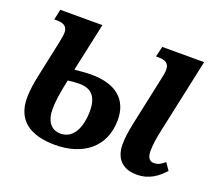

<svg xmlns="http://www.w3.org/2000/svg" viewBox="-97 -670 923 814"><g transform="rotate(20 364.5 -263.0)"><path d="M589 10C646 10 683 -20 711 -51L689 -83C671 -67 657 -61 641 -61C619 -61 610 -78 610 -105C610 -130 615 -165 623 -201L695 -536H506L495 -489H506C536 -489 555 -480 555 -451C555 -440 552 -421 547 -401L501 -186C493 -146 489 -119 489 -91C489 -36 516 10 589 10ZM221 10C344 10 435 -56 435 -180C435 -269 379 -323 263 -323C250 -323 227 -322 189 -318L236 -536H46L36 -489H47C77 -489 96 -480 96 -451C96 -441 93 -423 89 -404L54 -240C48 -211 41 -173 41 -138C41 -38 105 10 221 10ZM226 -43C183 -43 159 -75 159 -131C159 -157 164 -200 178 -265C198 -268 214 -269 231 -269C284 -269 311 -239 311 -176C311 -102 284 -43 226 -43Z"/></g></svg>

Font: Noto Serif Condensed SemiBold
Style: Italic
Weight: 600
Width: 3
Italic angle: -12°
Designer: Monotype Design Team
Foundry: Monotype Imaging Inc.
Version: Version 2.014